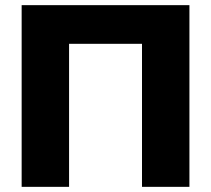

<svg xmlns="http://www.w3.org/2000/svg" viewBox="-20 -725 819 745"><path d="M64 0V-705H715V0H531V-555H248V0Z"/></svg>

Font: Nunito Sans Black
Style: Regular
Weight: 900
Designer: Vernon Adams
Foundry: Vernon Adams
Version: Version 3.006; ttfautohint (v1.8.3)